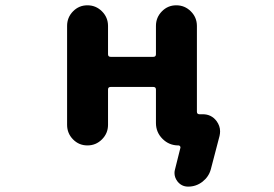

<svg xmlns="http://www.w3.org/2000/svg" viewBox="-20 -568 1040 728"><path d="M693.4 139.6Q668 139.6 652.3 119.1Q641.6 104.5 641.6 87.9Q641.6 81.1 643.6 74.2L664.1 -7.8Q665 -10.7 662.6 -13.7Q660.2 -16.6 657.2 -16.6H656.2Q621.1 -16.6 596.2 -41.5Q571.3 -66.4 571.3 -101.6V-228.5Q571.3 -238.3 561.5 -238.3H399.4Q389.6 -238.3 389.6 -228.5V-94.7Q389.6 -62.5 366.7 -39.6Q343.8 -16.6 311.5 -16.6Q279.3 -16.6 256.8 -39.6Q234.4 -62.5 234.4 -94.7V-469.7Q234.4 -502 256.8 -524.9Q279.3 -547.9 311.5 -547.9Q343.8 -547.9 366.7 -524.9Q389.6 -502 389.6 -469.7V-362.3Q389.6 -352.5 399.4 -352.5H561.5Q571.3 -352.5 571.3 -362.3V-469.7Q571.3 -502 593.8 -524.9Q616.2 -547.9 648.4 -547.9Q680.7 -547.9 703.6 -524.9Q726.6 -502 726.6 -469.7V-144.5Q726.6 -134.8 736.3 -134.8H749Q781.2 -134.8 800.8 -109.4Q814.5 -90.8 814.5 -70.3Q814.5 -61.5 812.5 -52.7L779.3 74.2Q771.5 102.5 747.6 121.1Q723.6 139.6 693.4 139.6Z"/></svg>

Font: Rounded-X Mgen+ 2m bold
Style: Bold
Weight: 700
Designer: [Source Han Sans]
Ryoko NISHIZUKA  (kana & ideographs); Paul D. Hunt (Latin, Greek & Cyrillic); Wenlong ZHANG  (bopomofo
Version: Version 1.059.20150602